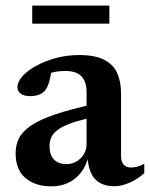

<svg xmlns="http://www.w3.org/2000/svg" viewBox="-20 -650 532 682"><path d="M315.5 -280.5 317 -234.5Q266.5 -224.5 234.8 -213.2Q203 -202 186 -189.5Q169 -177 162.5 -162.8Q156 -148.5 156 -131.5Q156 -98.5 172.2 -82.8Q188.5 -67 216 -67Q236 -67 252.2 -76.8Q268.5 -86.5 278 -102.5Q287.5 -118.5 287.5 -137.5V-324Q287.5 -359 269.8 -378.5Q252 -398 211 -398Q194 -398 176.2 -394.8Q158.5 -391.5 143.5 -385L165.5 -417Q162.5 -394 159 -377.2Q155.5 -360.5 151.2 -349Q147 -337.5 141.5 -330.5Q133.5 -319.5 119.2 -314Q105 -308.5 87.5 -308.5Q65.5 -308.5 53.8 -317.2Q42 -326 42 -340Q42 -359.5 60 -379.5Q78 -399.5 109 -416.5Q140 -433.5 179.2 -444Q218.5 -454.5 261 -454.5Q317 -454.5 349.8 -437.8Q382.5 -421 396.2 -390.5Q410 -360 410 -318V-96.5Q410 -82.5 414.2 -73.2Q418.5 -64 426.5 -59.5Q434.5 -55 446.5 -55Q456.5 -55 468.5 -58.2Q480.5 -61.5 492.5 -68.5V-35Q468 -13 439.5 -0.8Q411 11.5 386 11.5Q354 11.5 333.2 -1.2Q312.5 -14 302.2 -38.2Q292 -62.5 291 -95.5L295.5 -98.5Q287 -62.5 268 -37.8Q249 -13 222 -0.5Q195 12 162.5 12Q105.5 12 70.5 -17.5Q35.5 -47 35.5 -105.5Q35.5 -134.5 47.2 -158.5Q59 -182.5 89.5 -203.5Q120 -224.5 174.8 -243.2Q229.5 -262 315.5 -280.5ZM94.5 -566V-630H368.5V-566Z"/></svg>

Font: Newsreader 16pt SemiBold
Style: Regular
Weight: 600
Designer: Hugues Gentile
Foundry: Production Type
Version: Version 1.003